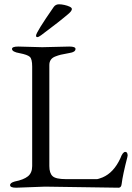

<svg xmlns="http://www.w3.org/2000/svg" viewBox="-20 -870 615 895"><path d="M172 -706Q160 -697 154 -697Q148 -697 148 -704Q148 -719 230 -837Q239 -850 255 -850Q266 -850 280 -847Q294 -844 304.5 -839Q315 -834 315 -828Q315 -820 302 -808Q280 -789 247.5 -763.5Q215 -738 172 -706ZM177 -650 303 -653Q332 -653 332 -642Q332 -627 304 -623Q276 -618 263.5 -615Q251 -612 236 -606Q210 -595 210 -567V-96Q210 -63 225 -49Q240 -35 287 -35H433Q437 -35 458 -43Q510 -65 541 -132Q552 -162 564 -162Q575 -162 575 -144Q574 -143 574 -141V-139Q552 -54 547 -12Q545 5 533 5L190 0L55 5Q27 5 27 -7Q27 -18 49 -24Q90 -32 110 -48Q130 -64 130 -96V-560Q130 -595 119 -605Q108 -615 72 -622Q36 -628 36 -642Q36 -653 65 -653Z"/></svg>

Font: Benne
Style: Regular
Weight: 400
Designer: John-Daniel Harrington
Version: Version 1.001